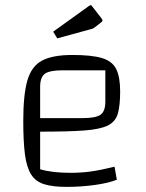

<svg xmlns="http://www.w3.org/2000/svg" viewBox="-20 -723 571 751"><path d="M240 8Q186 8 152.5 -2.5Q119 -13 101.5 -41Q84 -69 77.5 -119.5Q71 -170 71 -250Q71 -352 87 -408Q103 -464 144.5 -486Q186 -508 263 -508Q338 -508 378.5 -496Q419 -484 434.5 -453Q450 -422 450 -365Q450 -311 441 -279Q432 -247 401.5 -232Q371 -217 308 -212.5Q245 -208 137 -208H107V-261H303Q355 -261 373.5 -274.5Q392 -288 392 -325V-448H225Q174 -448 155.5 -434.5Q137 -421 137 -383V-61Q183 -47 257 -47Q296 -47 333.5 -52Q371 -57 428 -71L437 -20Q405 -7 351 0.5Q297 8 240 8ZM204 -573 188 -599 327 -699Q333 -703 334 -703Q337 -703 339 -700L375 -654Q381 -646 381 -644Q381 -639 375 -635L352 -617Q348 -614 344.5 -612Q341 -610 332 -608Z"/></svg>

Font: Changa ExtraLight
Style: Regular
Weight: 250
Designer: Eduardo Rodriguez Tunni
Foundry: Eduardo Rodriguez Tunni
Version: Version 3.002; ttfautohint (v1.8.2)